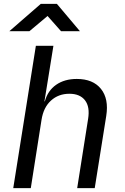

<svg xmlns="http://www.w3.org/2000/svg" viewBox="-20 -965 640 985"><path d="M48 0 164 -730H254L225 -550L208 -445H210Q225 -500 268 -530Q311 -560 374 -560Q457 -560 498 -509Q539 -458 525 -370L466 0H376L432 -355Q442 -417 416 -450.5Q390 -484 336 -484Q280 -484 241.5 -449Q203 -414 193 -350L138 0ZM28 -805 189 -945H272L390 -805H293L224 -883L131 -805Z"/></svg>

Font: JetBrains Mono NL
Style: Italic
Weight: 400
Italic angle: -9°
Monospace: yes
Designer: Philipp Nurullin, Konstantin Bulenkov
Foundry: JetBrains
Version: Version 2.305; ttfautohint (v1.8.4.7-5d5b)